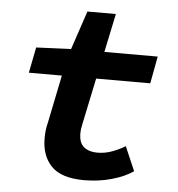

<svg xmlns="http://www.w3.org/2000/svg" viewBox="-49 -695 699 753"><g transform="rotate(5 300.0 -318.0)"><path d="M309 12Q220 12 180.5 -28.5Q141 -69 141 -138Q141 -153 142.5 -168Q144 -183 149 -203L187 -389H57L77 -490L214 -496L265 -648H377L345 -496H555L535 -389H322L284 -208Q281 -194 280 -186Q279 -178 279 -170Q279 -132 299 -116Q319 -100 351 -100Q382 -100 410 -110.5Q438 -121 461 -135L502 -40Q469 -17 418 -2.5Q367 12 309 12Z"/></g></svg>

Font: Source Code Pro
Style: Bold Italic
Weight: 700
Italic angle: -11°
Monospace: yes
Designer: Paul D. Hunt, Teo Tuominen
Foundry: Adobe Systems Incorporated
Version: Version 1.050;PS 1.000;hotconv 16.6.51;makeotf.lib2.5.65220